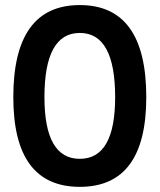

<svg xmlns="http://www.w3.org/2000/svg" viewBox="-20 -723 626 753"><path d="M293 9.8Q32.2 9.8 32.2 -341.8Q32.2 -703.1 293 -703.1Q553.7 -703.1 553.7 -341.8Q553.7 9.8 293 9.8ZM293 -100.1Q431.6 -100.1 431.6 -341.8Q431.6 -593.8 293 -593.8Q154.3 -593.8 154.3 -341.8Q154.3 -100.1 293 -100.1Z"/></svg>

Font: Caskaydia Cove SemiBold
Style: Regular
Weight: 600
Monospace: yes
Designer: Aaron Bell
Foundry: Saja Typeworks
Version: Version 4.300; ttfautohint (v1.8.3)